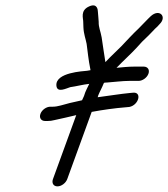

<svg xmlns="http://www.w3.org/2000/svg" viewBox="-20 -661 612 699"><path d="M451.4 -366.5H484.4C498.5 -366.5 514.9 -377.6 520.4 -392.5C525.8 -407.4 517.4 -418.5 503.3 -418.5H469.3C446.7 -418.5 425.4 -416.1 404.2 -414.1C425.4 -436.4 459.1 -467.1 477.2 -487L497 -508.8C502.6 -514.5 511.4 -523.1 521.1 -532.1L536.2 -547.7C541.9 -554 547 -559 552.9 -564.2L561.2 -573.3C589.1 -600.5 560.2 -630.8 528.9 -602.1L519.4 -592.9C506.2 -580.1 495.8 -568 484.4 -557C463 -536.9 441.8 -513.7 422 -492.8C411 -481.1 385.5 -458.3 363.7 -434.9C359.3 -464.3 354.2 -494.9 350.1 -524.8C346.1 -547.8 338.7 -561.2 339.3 -581.5L337.9 -599.9C337.6 -606.1 337.2 -611.9 336.4 -618C336.3 -625.2 334.1 -650.2 305.7 -638.2C270.6 -623.4 283.4 -594.2 283 -581.7L283.7 -561.4C284.6 -537.5 292 -519.5 295.4 -501.2C299.7 -469.6 301.9 -443.1 308.9 -409.1L309.4 -405.5C306.2 -405.1 302.1 -404.4 296.7 -403.3C283.6 -401.7 181.6 -397.6 185.3 -349.5C187.4 -321.1 221.6 -339.5 235.8 -343.7C257.3 -346.6 281.6 -353.2 304.9 -355.7C300.4 -345.1 290.6 -329.2 285.8 -311.4C284.8 -308.7 280.8 -299.8 278.7 -296C265 -292.8 247 -289.2 234.3 -286C210.4 -280.1 190.9 -272.5 172.2 -272.5H163.2C149.1 -272.5 132.6 -261.4 127.2 -246.5C121.8 -231.6 130.1 -220.5 144.3 -220.5H153.3C161.8 -220.5 168.6 -221.3 178.7 -223.9C204.5 -229.2 229.1 -235.3 257.6 -241.9L172.8 -9C167.6 5.1 174.3 17.5 189.1 17.5C204 17.5 219.6 5.1 224.8 -9L313.8 -253.6C353.6 -261 397.9 -267.3 438.6 -270.5L450.7 -271.6C485.6 -278.1 498.4 -328.2 462.8 -323.4L452.2 -322.4C444.4 -321.8 435.5 -320.7 425.5 -319.4L396 -315.4C380.5 -313.3 355.9 -310 335.6 -307C336.1 -308.3 337.2 -311.6 338 -314.6C341.4 -323.7 351.6 -342 357.8 -358C357.8 -358 358.8 -358.7 360.6 -360.2C361.6 -360.3 365.8 -360.5 368.2 -360.5H368.6C397.5 -362.4 424.4 -366.5 451.4 -366.5Z"/></svg>

Font: Take Off
Style: Moose
Weight: 400
Foundry: Cannot Into Space Fonts
Version: Version 0.89